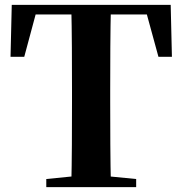

<svg xmlns="http://www.w3.org/2000/svg" viewBox="-20 -764 745 784"><path d="M169 0V-33L329 -49H372L536 -33V0ZM271 0Q273 -86 273.5 -173Q274 -260 274 -349V-394Q274 -483 273.5 -570Q273 -657 271 -744H433Q431 -658 430.5 -570.5Q430 -483 430 -394V-349Q430 -262 430.5 -174.5Q431 -87 433 0ZM23 -532 28 -744H677L682 -532H627L569 -744L642 -705H61L136 -744L79 -532Z"/></svg>

Font: Noto Serif JP ExtraBold
Style: Regular
Weight: 800
Designer: Ryoko NISHIZUKA 西塚涼子 (kana & ideographs); Frank Grießhammer (Latin, Greek & Cyrillic); Wenlong ZHANG 张文龙 (bopomofo); San
Foundry: Adobe
Version: Version 2.003-H1;hotconv 1.1.1;makeotfexe 2.6.0